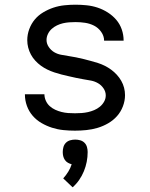

<svg xmlns="http://www.w3.org/2000/svg" viewBox="-20 -548 640 817"><path d="M299 8Q274 8 249.5 5.5Q225 3 201.5 -4.5Q178 -12 156.5 -24.5Q135 -37 119 -55.5Q103 -74 94.5 -97.5Q86 -121 86 -146Q86 -146 86 -146.5Q86 -147 86 -147H169Q169 -147 169 -147Q169 -147 169 -147Q169 -133 175 -119.5Q181 -106 191.5 -96.5Q202 -87 215 -81Q228 -75 242 -71.5Q256 -68 270 -67Q284 -66 299 -66Q313 -66 327 -67Q341 -68 354.5 -71Q368 -74 381 -79.5Q394 -85 405 -94Q416 -103 423 -115.5Q430 -128 430 -142Q430 -158 420.5 -172Q411 -186 397 -194Q383 -202 367.5 -205Q352 -208 336 -210.5Q320 -213 304.5 -216.5Q289 -220 273 -223.5Q257 -227 241.5 -231Q226 -235 211 -240Q196 -245 181.5 -252Q167 -259 154 -268.5Q141 -278 130 -290Q119 -302 111.5 -316Q104 -330 100 -345.5Q96 -361 96 -377Q96 -401 104.5 -424Q113 -447 128 -465Q143 -483 164 -495.5Q185 -508 207.5 -515.5Q230 -523 254 -525.5Q278 -528 301 -528Q325 -528 349 -525.5Q373 -523 395.5 -515.5Q418 -508 438.5 -495Q459 -482 474.5 -464Q490 -446 498 -423Q506 -400 506 -376Q506 -376 506 -375.5Q506 -375 506 -375H423Q423 -375 423 -375Q423 -375 423 -375Q423 -395 410.5 -412.5Q398 -430 380 -439Q362 -448 342 -451Q322 -454 301 -454Q288 -454 274.5 -453Q261 -452 248 -449Q235 -446 222.5 -440Q210 -434 200 -425Q190 -416 184 -403.5Q178 -391 178 -378Q178 -362 187.5 -348Q197 -334 210.5 -326Q224 -318 240 -315Q256 -312 272 -309.5Q288 -307 303.5 -304Q319 -301 334.5 -297Q350 -293 365.5 -289Q381 -285 396.5 -280Q412 -275 426 -268Q440 -261 453 -251.5Q466 -242 477 -230Q488 -218 496 -204Q504 -190 508 -174.5Q512 -159 512 -143Q512 -119 503 -95.5Q494 -72 478 -54Q462 -36 440.5 -23.5Q419 -11 395.5 -4Q372 3 347.5 5.5Q323 8 299 8ZM289 249 249 211Q261 198 270.5 182.5Q280 167 285 151Q277 149 269 144.5Q261 140 256 132.5Q251 125 249 116.5Q247 108 247 99Q247 88 250 77.5Q253 67 260.5 59.5Q268 52 278.5 49Q289 46 300 46Q311 46 321.5 49Q332 52 339.5 59.5Q347 67 350 77.5Q353 88 353 99Q353 120 349 140.5Q345 161 337 180.5Q329 200 317 217.5Q305 235 289 249Z"/></svg>

Font: Zed Sans Extended
Style: Regular
Weight: 400
Width: 7
Designer: Belleve Invis
Foundry: Belleve Invis
Version: Version 1.0.0; ttfautohint (v1.8.4)